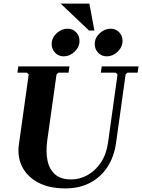

<svg xmlns="http://www.w3.org/2000/svg" viewBox="-20 -1040 792 1070"><path d="M547 -670H752L747 -635H690L680 -625L627 -245Q616 -166 578.5 -109Q541 -52 481.5 -21Q422 10 344 10Q254 10 193 -22.5Q132 -55 104 -110Q76 -165 85 -233L140 -625L130 -635H77L82 -670H367L362 -635H305L295 -625L243 -255Q235 -195 244.5 -146.5Q254 -98 286 -69Q318 -40 377 -40Q424 -40 467.5 -64Q511 -88 542 -134Q573 -180 582 -245L635 -625L625 -635H542ZM335.2 -726Q306 -726 287 -746.2Q268 -766.4 268 -794.2Q268 -829 295.4 -854.5Q322.8 -880 356.5 -880Q386 -880 404.5 -860Q423 -840 423 -812.5Q423 -778 395.8 -752Q368.7 -726 335.2 -726ZM575.2 -726Q546 -726 527 -746.2Q508 -766.4 508 -794.2Q508 -829 535.4 -854.5Q562.8 -880 596.5 -880Q626 -880 644.5 -860Q663 -840 663 -812.5Q663 -778 635.8 -752Q608.7 -726 575.2 -726ZM318 -1020H478L506 -870H476Z"/></svg>

Font: Brygada 1918
Style: Italic
Weight: 400
Italic angle: -8°
Designer: Mateusz Machalski | Borys Kosmynka | Przemek Hoffer
Foundry: NIEPODLEGLA 2018
Version: Version 3.006